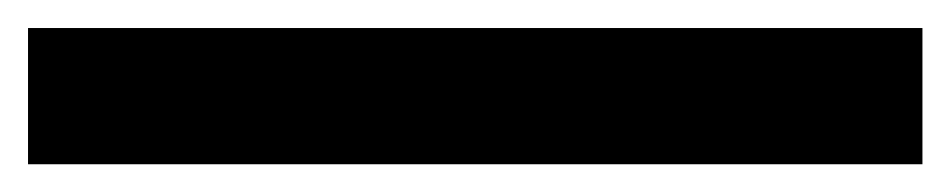

<svg xmlns="http://www.w3.org/2000/svg" viewBox="-20 42 678 137"><path d="M0 159.2V62H638.2V159.2Z"/></svg>

Font: Archivo Expanded
Style: Bold
Weight: 700
Width: 7
Designer: Hector Gatti
Foundry: Omnibus-Type
Version: Version 2.001